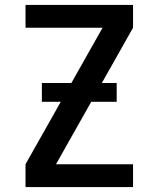

<svg xmlns="http://www.w3.org/2000/svg" viewBox="-20 -755 640 775"><path d="M83 0V-92L394 -643H83V-735H517V-643L206 -92H517V0ZM451 -344H149V-420H451Z"/></svg>

Font: Iosevka Semibold Extended
Style: Regular
Weight: 600
Width: 7
Monospace: yes
Designer: Belleve Invis
Foundry: Belleve Invis
Version: Version 32.5.0; ttfautohint (v1.8.4)